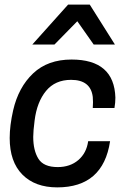

<svg xmlns="http://www.w3.org/2000/svg" viewBox="-20 -800 563 832"><path d="M478 -607H386L315 -708L216 -607H120L275 -780H369ZM228 12Q132 12 77 -43.5Q22 -99 22 -202Q22 -256 37 -322Q60 -422 123.5 -482Q187 -542 290 -542Q475 -542 480 -377Q480 -355 476 -332H382L383 -357L382 -380Q373 -454 288 -454Q219 -454 179.5 -406Q140 -358 130 -278Q124 -232 124 -207Q124 -148 146.5 -112Q169 -76 230 -76Q284 -76 319.5 -106.5Q355 -137 362 -188H457Q427 12 228 12Z"/></svg>

Font: Tanohe Sans Medium
Style: Italic
Weight: 500
Designer: Village Type and Design LLC & Cristiano Sobral
Foundry: Cooper Hewitt Smithsonian Design Museum
Version: Version 1.00;September 29, 2021;FontCreator 13.0.0.2655 64-b